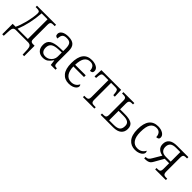

<svg xmlns="http://www.w3.org/2000/svg" viewBox="246 -1767 3200 3200"><g transform="rotate(45 1845.5 -167.0)"><path d="M13 -36H83Q118 -107 148 -222Q163 -281 174 -346Q185 -411 185 -457Q185 -485 169.5 -494.5Q154 -504 118 -504H86V-536H536V-504H505Q479 -504 464.5 -499.5Q450 -495 442.5 -480Q435 -465 435 -434V-95Q435 -66 445.5 -52.5Q456 -39 482 -36H530V210H494L489 89Q486 41 468.5 21.5Q451 2 422 0H126Q90 0 74 19Q58 38 55 88L49 210H13ZM371 -36V-500H231Q214 -245 129 -36Z M617 -148Q617 -227 673 -264.5Q729 -302 847 -307L930 -310V-372Q930 -439 908 -472.5Q886 -506 820 -506Q759 -506 737 -477Q715 -448 715 -391Q687 -391 673 -404Q659 -417 659 -446Q659 -489 702 -516.5Q745 -544 822 -544Q911 -544 952.5 -504Q994 -464 994 -379V-112Q994 -64 1006 -48Q1018 -32 1055 -32H1059V0H947L935 -94H930Q898 -45 861.5 -17.5Q825 10 765 10Q699 10 658 -30Q617 -70 617 -148ZM930 -181V-277L856 -274Q761 -270 721.5 -238.5Q682 -207 682 -145Q682 -94 706.5 -64.5Q731 -35 780 -35Q823 -35 857 -55.5Q891 -76 910.5 -109.5Q930 -143 930 -181Z M1166 -264Q1166 -544 1376 -544Q1443 -544 1489.5 -517Q1536 -490 1536 -443Q1536 -416 1521 -404.5Q1506 -393 1477 -393Q1477 -442 1453 -474Q1429 -506 1376 -506Q1310 -506 1273 -455Q1236 -404 1232 -290H1481V-249H1231Q1233 -148 1273 -92.5Q1313 -37 1387 -37Q1435 -37 1469.5 -58Q1504 -79 1523 -120Q1538 -107 1538 -84Q1538 -63 1519.5 -41Q1501 -19 1464 -4.5Q1427 10 1376 10Q1278 10 1222 -58Q1166 -126 1166 -264Z M1705 -32H1726Q1757 -32 1773 -36.5Q1789 -41 1797 -56Q1805 -71 1805 -102V-500H1702Q1669 -500 1656.5 -487Q1644 -474 1639 -434L1634 -381H1598L1604 -536H2070L2076 -381H2040L2035 -434Q2030 -474 2017.5 -487Q2005 -500 1972 -500H1869V-102Q1869 -71 1877 -56Q1885 -41 1901 -36.5Q1917 -32 1949 -32H1975V0H1705Z M2123 -32H2145Q2176 -32 2191.5 -36.5Q2207 -41 2215 -56Q2223 -71 2223 -102V-433Q2223 -464 2215.5 -479.5Q2208 -495 2192 -499.5Q2176 -504 2146 -504H2123V-536H2381V-504H2364Q2334 -504 2318.5 -499.5Q2303 -495 2295 -479.5Q2287 -464 2287 -433V-294H2401Q2500 -294 2555.5 -264.5Q2611 -235 2611 -155Q2611 -83 2562.5 -41.5Q2514 0 2418 0H2123ZM2395 -36Q2476 -36 2510 -64.5Q2544 -93 2544 -158Q2544 -211 2508.5 -234.5Q2473 -258 2399 -258H2287V-36Z M2726 -264Q2726 -544 2938 -544Q3005 -544 3052 -515Q3099 -486 3099 -439Q3099 -415 3084.5 -404Q3070 -393 3040 -392Q3040 -441 3014.5 -473.5Q2989 -506 2936 -506Q2866 -506 2829 -451Q2792 -396 2792 -265Q2792 -154 2833 -95.5Q2874 -37 2948 -37Q3000 -37 3035 -59.5Q3070 -82 3088 -120Q3101 -108 3101 -86Q3101 -65 3082 -42.5Q3063 -20 3026 -5Q2989 10 2939 10Q2842 10 2784 -58.5Q2726 -127 2726 -264Z M3149 -34H3157Q3185 -34 3203.5 -47.5Q3222 -61 3242 -96L3331 -247Q3274 -255 3235.5 -290Q3197 -325 3197 -388Q3197 -460 3244.5 -498Q3292 -536 3388 -536H3655V-504H3643Q3612 -504 3595.5 -499.5Q3579 -495 3571.5 -480Q3564 -465 3564 -433V-102Q3564 -71 3572.5 -56Q3581 -41 3596.5 -36.5Q3612 -32 3639 -32H3660V0H3408V-32H3425Q3454 -32 3469 -36.5Q3484 -41 3492 -56Q3500 -71 3500 -102V-237H3395L3304 -76Q3287 -45 3270 -29.5Q3253 -14 3225.5 -7Q3198 0 3149 0ZM3500 -274V-500H3403Q3327 -500 3294.5 -470.5Q3262 -441 3262 -385Q3262 -334 3292.5 -304Q3323 -274 3389 -274Z"/></g></svg>

Font: Noto Serif Light
Style: Regular
Weight: 300
Designer: Monotype Design Team
Foundry: Monotype Imaging Inc.
Version: Version 1.001